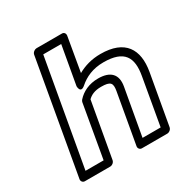

<svg xmlns="http://www.w3.org/2000/svg" viewBox="-180 -926 1069 1102"><g transform="rotate(-30 354.5 -375.0)"><path d="M429 -448C369 -448 322 -425 290 -389C286 -385 284 -379 283 -375L222 -25H102L226 -725H345L300 -471C300 -471 300 -419 340 -454C379 -488 431 -513 502 -513C639 -513 675 -449 654 -333L600 -25H480L535 -334C548 -408 511 -448 429 -448ZM420 -398C483 -398 493 -382 485 -334L426 0C424 11 432 25 447 25H616C627 25 642 15 645 0L704 -333C728 -471 673 -563 511 -563C452 -563 403 -548 360 -524L399 -750C401 -761 394 -775 379 -775H210C199 -775 183 -765 180 -750L48 0C46 11 54 25 69 25H238C249 25 264 15 267 0L332 -366C350 -384 376 -398 420 -398Z"/></g></svg>

Font: Asimov
Style: XWidOuIt
Weight: 500
Designer: Google
Version: Version 2.000980; 2014